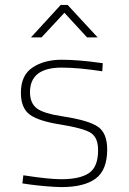

<svg xmlns="http://www.w3.org/2000/svg" viewBox="-20 -752 523 781"><path d="M398 -495 396 -462Q299 -477 231 -477Q102 -477 102 -377Q102 -333 129.5 -311.5Q157 -290 239 -278Q342 -262 379 -236Q416 -210 416 -144Q416 -60 369 -25.5Q322 9 231 9Q206 9 166 5.5Q126 2 98 -2L71 -6L75 -39Q178 -23 229 -23Q305 -23 342 -48Q379 -73 379 -141Q379 -192 350 -211Q321 -230 229 -245Q138 -259 101.5 -285.5Q65 -312 65 -375Q65 -446 112.5 -477.5Q160 -509 231 -509Q265 -509 307 -505.5Q349 -502 374 -498ZM106 -600 227 -732H255L377 -600H334L242 -700L149 -600Z"/></svg>

Font: TitilliumMaps29L
Style: 1 wt
Weight: 100
Designer: Campivisivi
Foundry: Accademia di Belle Arti di Urbino and students of MA course of Visual design
Version: Version 001.001